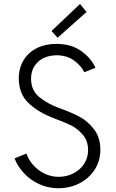

<svg xmlns="http://www.w3.org/2000/svg" viewBox="-20 -951 591 978"><path d="M54.2 -144 114.3 -168.9Q126.5 -135.3 150.9 -108.4Q175.3 -81.5 208.5 -65.9Q241.7 -50.3 279.3 -50.3Q318.8 -50.3 353.3 -67.6Q387.7 -85 408.2 -116Q428.7 -147 428.7 -186.5Q428.7 -233.9 401.1 -265.4Q373.5 -296.9 342 -312.3Q310.5 -327.6 262.2 -345.7Q175.3 -377.9 125.5 -425.8Q75.7 -473.6 75.7 -551.3Q75.7 -603.5 99.6 -643.6Q123.5 -683.6 167 -705.6Q210.4 -727.5 267.1 -727.5Q341.3 -727.5 391.8 -692.4Q442.4 -657.2 466.3 -606L409.7 -583Q392.1 -617.7 356 -643.6Q319.8 -669.4 268.1 -669.4Q231 -669.4 201.4 -654.8Q171.9 -640.1 155 -613.3Q138.2 -586.4 138.2 -550.8Q138.2 -491.2 179.2 -457.3Q220.2 -423.3 281.7 -400.4L295.4 -395.5Q347.7 -376.5 387.5 -355Q427.2 -333.5 459.2 -292Q491.2 -250.5 491.2 -189Q491.2 -130.9 461.7 -85.9Q432.1 -41 383.3 -16.6Q334.5 7.8 277.8 7.8Q224.1 7.8 178.5 -13.7Q132.8 -35.2 101.1 -69.8Q69.3 -104.5 54.2 -144ZM242.2 -793 387.7 -930.7 420.9 -890.1 273.4 -758.8Z"/></svg>

Font: Reddit Sans Light
Style: Regular
Weight: 300
Designer: Stephen Hutchings
Foundry: Reddit
Version: Version 1.013